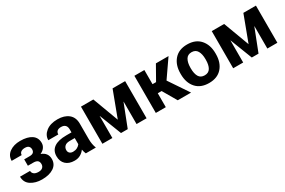

<svg xmlns="http://www.w3.org/2000/svg" viewBox="82 -1446 3508 2365"><g transform="rotate(-30 1835.5 -264.0)"><path d="M260.7 -315.4Q297.9 -315.4 314.5 -330.3Q331.1 -345.2 331.1 -373.5Q331.1 -399.9 315.2 -417Q299.3 -434.1 261.2 -434.1Q225.6 -434.1 204.8 -418.7Q184.1 -403.3 184.1 -376.5H41.5Q41.5 -451.2 101.6 -494.4Q161.6 -537.6 253.9 -537.6Q357.9 -537.6 415.5 -498.3Q473.1 -459 473.1 -383.8Q473.1 -347.7 452.1 -318.6Q431.2 -289.6 392.1 -272Q437 -255.9 459.7 -225.3Q482.4 -194.8 482.4 -149.4Q482.4 -73.7 420.2 -32Q357.9 9.8 253.9 9.8Q161.6 9.8 97.4 -32Q33.2 -73.7 33.2 -156.2H175.8Q175.8 -128.4 197.8 -110.6Q219.7 -92.8 261.7 -92.8Q301.8 -92.8 321 -111.6Q340.3 -130.4 340.3 -158.7Q340.3 -193.8 321 -209.2Q301.8 -224.6 260.7 -224.6H184.6V-315.4Z M878.9 0Q872.6 -14.6 867.7 -30.8Q862.8 -46.9 859.9 -64Q835 -30.3 799.8 -10.3Q764.6 9.8 716.8 9.8Q637.7 9.8 592.8 -32.5Q547.9 -74.7 547.9 -148.9Q547.9 -228 606.4 -270Q665 -312 782.2 -312H855V-354Q855 -393.1 835.2 -413.6Q815.4 -434.1 775.4 -434.1Q739.3 -434.1 720.5 -417.7Q701.7 -401.4 701.7 -371.1H559.6Q559.6 -441.9 620.8 -490Q682.1 -538.1 784.7 -538.1Q881.3 -538.1 939.7 -491Q998 -443.8 998 -353V-134.8Q998 -96.7 1003.7 -64.7Q1009.3 -32.7 1021.5 0ZM755.4 -95.2Q788.1 -95.2 814.2 -108.9Q840.3 -122.6 855 -144V-231.4H782.2Q735.4 -231.4 712.6 -209.2Q689.9 -187 689.9 -153.8Q689.9 -127 707.3 -111.1Q724.6 -95.2 755.4 -95.2Z M1427.2 -162.1 1564.5 -528.3H1743.2V0H1600.6V-318.4H1599.1L1475.1 0H1379.4L1258.3 -312.5H1256.8V0H1114.7V-528.3H1291Z M2071.3 -197.8H2016.6V0H1874.5V-528.3H2016.6V-327.1H2066.9L2180.7 -528.3H2360.4L2188 -279.3L2376 0H2186.5Z M2379.9 -269Q2379.9 -389.6 2444.8 -463.9Q2509.8 -538.1 2628.4 -538.1Q2748 -538.1 2813.2 -463.9Q2878.4 -389.6 2878.4 -269V-258.8Q2878.4 -137.2 2813.5 -63.7Q2748.5 9.8 2629.4 9.8Q2509.8 9.8 2444.8 -63.7Q2379.9 -137.2 2379.9 -258.8ZM2522 -258.8Q2522 -185.1 2546.9 -142.3Q2571.8 -99.6 2629.4 -99.6Q2685.5 -99.6 2710.7 -142.6Q2735.8 -185.5 2735.8 -258.8V-269Q2735.8 -340.8 2710.4 -384.5Q2685.1 -428.2 2628.4 -428.2Q2572.3 -428.2 2547.1 -384.3Q2522 -340.3 2522 -269Z M3287.6 -162.1 3424.8 -528.3H3603.5V0H3460.9V-318.4H3459.5L3335.4 0H3239.7L3118.7 -312.5H3117.2V0H2975.1V-528.3H3151.4Z"/></g></svg>

Font: Roboto Web
Style: Bold
Weight: 700
Designer: Google
Version: Version 1.200310; 2013